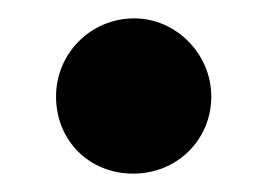

<svg xmlns="http://www.w3.org/2000/svg" viewBox="-20 -437 290 209"><path d="M210 -332C210 -378 172 -417 126 -417C79 -417 41 -379 41 -332C41 -284 77 -248 125 -248C173 -248 210 -285 210 -332Z"/></svg>

Font: XITS
Style: Bold
Weight: 700
Designer: MicroPress Inc., with final additions and corrections provided by Coen Hoffman, Elsevier (retired)
Version: Version 1.107